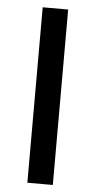

<svg xmlns="http://www.w3.org/2000/svg" viewBox="-53 -753 389 785"><g transform="rotate(5 142.0 -360.0)"><path d="M90 0V-720H194.5V0Z"/></g></svg>

Font: Manrope ExtraLight SemiBold
Style: Regular
Weight: 600
Version: Version 4.504